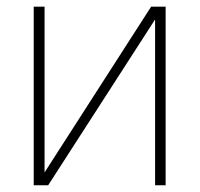

<svg xmlns="http://www.w3.org/2000/svg" viewBox="-20 -550 593 570"><path d="M428.7 -530.3H471.7V0H440.4V-492.2L123 0H80.1V-530.3H112.3V-38.1Z"/></svg>

Font: Pretendard Std Thin
Style: Regular
Weight: 100
Designer: Base glyphs from Inter by Rasmus Andersson; Hangeul glyphs from Noto Sans CJK(Source Han Sans) by Jang Soo-young and Kan
Foundry: Kil Hyung-jin
Version: Version 1.309